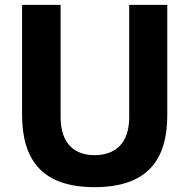

<svg xmlns="http://www.w3.org/2000/svg" viewBox="-20 -762 774 792"><path d="M670 -742H513V-279C513 -168 453 -122 370 -122C288 -122 230 -169 230 -279V-742H71V-290C71 -105 151 10 370 10C589 10 670 -104 670 -286Z"/></svg>

Font: Cheyenne Sans
Style: Bold
Weight: 700
Designer: The Public Sans project authors (U.S. Web Design System), Libre Franklin designed by Pablo Impallari and Rodrigo Fuenzal
Foundry: The Cheyenne Sans Project Authors
Version: Version 2.007